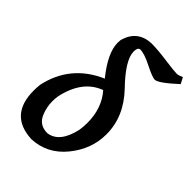

<svg xmlns="http://www.w3.org/2000/svg" viewBox="-230 -873 995 995"><g transform="rotate(45 267.5 -376.0)"><path d="M225.6 -61Q303.7 -71.3 330.6 -189.9Q335 -218.3 335 -244.6Q335 -353 272.5 -423.8Q162.6 -383.3 130.4 -236.8Q127 -216.8 127 -197.3Q127 -153.3 144 -113.3Q166 -61 225.6 -61ZM189.5 19.5Q19.5 11.7 19.5 -167.5Q19.5 -188.5 22 -211.9Q61.5 -395 236.3 -471.7Q151.9 -576.2 151.9 -649.9Q151.9 -661.1 153.3 -671.9Q180.2 -767.6 278.3 -772Q323.2 -772 392.8 -762.5Q462.4 -752.9 482.4 -752.9Q493.7 -752.9 517.1 -763.2L534.7 -729.5Q449.2 -650.9 423.3 -650.4Q405.3 -650.4 347.9 -679.4Q290.5 -708.5 259.3 -708.5Q242.7 -706.5 242.7 -676.8Q242.7 -614.7 346.7 -507.3Q446.8 -402.3 446.8 -273.4Q446.8 -165 373.8 -75.2Q300.8 14.6 189.5 19.5Z"/></g></svg>

Font: Kelvinch
Style: Bold Italic
Weight: 700
Italic angle: -10°
Designer: Paul James Miller
Foundry: High-Logic / Made with FontCreator
Version: Version 3.30 September 23, 2016